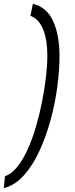

<svg xmlns="http://www.w3.org/2000/svg" viewBox="-73 -770 393 1010"><path d="M240 -476Q240 -402 228.5 -314Q217 -226 193 -138.5Q169 -51 134 25Q99 101 52 153Q5 205 -53 220L-47 157Q-13 146 17 109Q47 72 72 17Q97 -38 116 -103Q135 -168 148.5 -236Q162 -304 169 -366.5Q176 -429 176 -478Q176 -559 154.5 -614Q133 -669 87 -687L100 -750Q174 -732 207 -658Q240 -584 240 -476Z"/></svg>

Font: Georama
Style: Italic
Weight: 400
Italic angle: -9°
Designer: Jean-Baptiste Levee
Foundry: Production Type
Version: Version 1.000